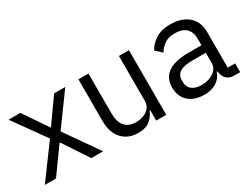

<svg xmlns="http://www.w3.org/2000/svg" viewBox="-55 -921 1718 1327"><g transform="rotate(-30 804.5 -258.0)"><path d="M21 0 212 -260 29 -516H123L254 -324H257L393 -516H482L300 -266L486 0H392L258 -202H255L110 0Z M910 0V-84H906Q891 -47 858.5 -17.5Q826 12 761 12Q682 12 634.5 -39.5Q587 -91 587 -185V-516H667V-199Q667 -130 697 -95Q727 -60 785 -60Q817 -60 845.5 -70.5Q874 -81 892 -103Q910 -125 910 -159V-516H990V0Z M1580 0H1535Q1503 0 1483 -13.5Q1463 -27 1454 -51Q1445 -75 1445 -106V-113L1476 -84H1441Q1425 -37 1385.5 -12.5Q1346 12 1292 12Q1210 12 1164.5 -30Q1119 -72 1119 -144Q1119 -193 1143 -226.5Q1167 -260 1215.5 -277.5Q1264 -295 1339 -295H1441V-346Q1441 -401 1411 -430Q1381 -459 1319 -459Q1273 -459 1241 -438Q1209 -417 1188 -382L1140 -427Q1161 -468 1207 -498Q1253 -528 1323 -528Q1416 -528 1468.5 -482Q1521 -436 1521 -354V-70H1580ZM1441 -235H1335Q1267 -235 1235 -215Q1203 -195 1203 -157V-136Q1203 -98 1231 -77Q1259 -56 1305 -56Q1345 -56 1375.5 -68.5Q1406 -81 1423.5 -102.5Q1441 -124 1441 -150Z"/></g></svg>

Font: IBM Plex Sans
Style: Regular
Weight: 400
Designer: Mike Abbink, Paul van der Laan, Pieter van Rosmalen
Foundry: Bold Monday
Version: Version 3.201